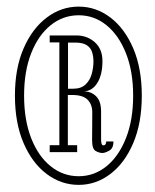

<svg xmlns="http://www.w3.org/2000/svg" viewBox="-20 -726 458 566"><path d="M212 -181Q160.5 -181 117.8 -213Q75 -245 49.5 -304.2Q24 -363.5 24 -444Q24 -524.5 49.5 -583.2Q75 -642 117.8 -674.2Q160.5 -706.5 212 -706.5Q263 -706.5 305.2 -674.5Q347.5 -642.5 372.8 -583.5Q398 -524.5 398 -444Q398 -363.5 372.8 -304.2Q347.5 -245 305.2 -213Q263 -181 212 -181ZM212 -206.5Q257.5 -206.5 293.8 -235.8Q330 -265 351.2 -318.5Q372.5 -372 372.5 -444Q372.5 -516 351.2 -569.2Q330 -622.5 293.8 -651.8Q257.5 -681 212 -681Q166 -681 129.5 -651.8Q93 -622.5 72 -569.2Q51 -516 51 -444Q51 -372 72 -318.5Q93 -265 129.5 -235.8Q166 -206.5 212 -206.5ZM281.5 -275Q273 -275 262.2 -280.8Q251.5 -286.5 251.5 -313Q251.5 -335.5 251.8 -354.8Q252 -374 252 -395.5Q252 -417.5 238.5 -431.8Q225 -446 192.5 -446H180V-298H207.5V-277.5H126.5V-298H155V-601H126.5V-621.5H205.5Q237 -621.5 259.5 -601.5Q282 -581.5 282 -546Q282 -506 267.2 -482Q252.5 -458 227.5 -456.5Q249 -456.5 263.5 -442Q278 -427.5 278 -397.5Q278 -374.5 278 -356.2Q278 -338 278 -315Q278 -307 279.5 -302.2Q281 -297.5 285 -297.5Q293 -297.5 293 -309H314.5Q314.5 -289 302.2 -282Q290 -275 281.5 -275ZM180.5 -464.5H196Q219 -464.5 232 -476.8Q245 -489 250.2 -507.5Q255.5 -526 255.5 -544.5Q255.5 -559.5 251.5 -572.2Q247.5 -585 235.8 -592.8Q224 -600.5 201 -600.5H180.5Z"/></svg>

Font: Imbue Thin 10pt Thin
Style: Regular
Weight: 250
Version: Version 1.102